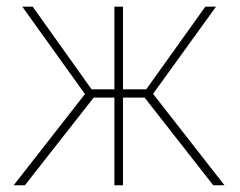

<svg xmlns="http://www.w3.org/2000/svg" viewBox="-20 -548 710 568"><path d="M238.8 -259.3 45.9 -528.3H76.7L251 -283.7H329.6V-259.3ZM258.3 -260.7 53.7 0H20.5L242.2 -283.7ZM343.8 -528.3V0H318.4V-528.3ZM619.1 -528.3 424.8 -259.3H335.4L334.5 -283.7H412.6L587.4 -528.3ZM610.8 0 406.7 -260.7 422.4 -283.7 644 0Z"/></svg>

Font: Roboto Condensed Thin
Style: Regular
Weight: 250
Width: 3
Designer: Christian Robertson
Foundry: Google
Version: Version 3.009; 2024